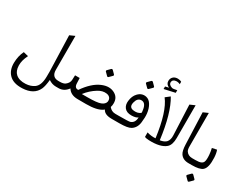

<svg xmlns="http://www.w3.org/2000/svg" viewBox="-113 -1615 3253 2567"><g transform="rotate(30 1514.0 -331.5)"><path d="M575.2 -37.1Q565.4 62.5 543.9 109.9Q486.3 236.8 310.1 244.1Q171.4 250 104.5 178.7Q43 114.3 44.4 4.4Q46.4 -103.5 87.4 -185.1L162.6 -166.5Q116.2 -74.2 118.7 2.9Q121.1 87.4 167.5 127.9Q222.2 175.8 319.8 170.4Q397 166.5 450.2 127.9Q514.6 81.1 516.1 -52.2L516.6 -132.8L499.5 -683.6L576.7 -718.3V-195.3Q576.7 -136.2 605 -108.4Q630.4 -82.5 681.2 -82.5H710.9V0H688Q628.4 0 575.2 -37.1Z M1039.1 -87.9H1126.5Q1272.5 -87.9 1326.2 -108.9Q1381.3 -130.4 1390.6 -172.9Q1395 -207.5 1379.4 -229Q1361.3 -253.9 1323.7 -259.3Q1259.3 -268.6 1192.9 -227.1Q1103.5 -172.4 1039.1 -87.9ZM1410.2 -62.5Q1403.8 -57.6 1396.5 -52.2Q1321.3 0.5 1154.8 0L1024.9 -0.5Q916.5 -0.5 870.1 -76.2Q814 0 731 0H691.4V-82.5H702.1Q758.3 -82.5 785.2 -103.5Q831.5 -139.6 833 -188L835.9 -259.3H907.2L910.6 -177.7Q913.1 -107.4 970.2 -111.8Q1079.1 -269.5 1199.7 -321.3Q1315.9 -371.6 1403.3 -319.3Q1483.4 -271.5 1468.3 -160.6Q1466.3 -145.5 1460.9 -131.3Q1499.5 -82.5 1560.1 -82.5H1581.1V0H1549.3Q1439.5 0 1410.2 -62.5ZM1238.3 -572.2 1279.1 -530.9Q1291.1 -518.9 1279.6 -507.4L1236.8 -464.6Q1223.7 -452 1211.7 -464.6L1168.9 -507.4Q1156.8 -518.9 1170.4 -532.5L1210.1 -572.7Q1223.7 -586.3 1238.3 -572.2Z M1770 -414.1Q1711.9 -412.6 1692.4 -334Q1672.9 -255.4 1740.7 -243.7Q1809.6 -231.9 1856 -267.6Q1859.9 -279.3 1851.1 -325.2Q1834.5 -416 1770 -414.1ZM1923.8 -297.4Q1930.2 -240.2 1919.9 -159.2Q1909.2 -70.8 1843.8 -29.3Q1797.9 0 1666.5 0H1561V-82.5H1610.8Q1767.6 -82.5 1788.1 -89.8Q1851.6 -112.8 1853 -196.8Q1826.7 -172.4 1756.8 -170.9Q1679.7 -169.9 1645.5 -215.3Q1614.7 -255.9 1622.1 -317.9Q1630.9 -397.5 1675.8 -444.3Q1730.5 -502 1801.8 -487.3Q1852.1 -476.6 1883.3 -423.8Q1915.5 -370.6 1923.8 -297.4ZM1782.3 -701.6 1823 -660.3Q1835.1 -648.3 1823.6 -636.8L1780.7 -594Q1767.7 -581.4 1755.6 -594L1712.8 -636.8Q1700.8 -648.3 1714.4 -661.9L1754.1 -702.1Q1767.7 -715.7 1782.3 -701.6Z M2251 -73.2Q2317.9 -83.5 2346.2 -115.7Q2377.9 -151.9 2375 -219.7L2355 -684.6L2432.1 -718.3V-213.4Q2432.1 -106.4 2382.8 -63Q2303.7 5.9 2123 -1.5Q2070.8 -3.9 2057.1 -15.1V-83Q2125 -62.5 2188.5 -67.9Q2138.7 -451.2 2019.5 -603.5L2085.4 -654.8Q2201.2 -463.4 2251 -73.2ZM1952.1 -731.4 2005.9 -744.1Q1953.1 -768.1 1953.1 -818.4Q1953.1 -860.4 1982.4 -886.2Q2007.3 -907.7 2049.3 -908.2Q2082.5 -908.2 2107.4 -893.6V-856Q2075.7 -871.6 2043.9 -868.2Q1993.2 -862.8 1989.3 -822.3Q1985.8 -779.3 2043 -761.7Q2060.5 -756.3 2118.7 -770V-729.5L1952.1 -692.4Z M2578.1 -197.3 2560.1 -684.1 2636.2 -717.8V-203.6Q2636.2 -152.8 2650.4 -130.4Q2682.1 -82.5 2745.6 -82.5H2754.9V0H2735.8Q2648.9 0 2608.4 -60.5Q2581.5 -100.6 2578.1 -197.3Z M2950.7 -36.6Q2907.7 0 2788.1 0H2745.1V-82.5H2794.4Q2823.7 -82.5 2845.2 -85.4Q2899.4 -92.3 2913.6 -126Q2927.2 -158.2 2920.9 -235.8Q2916.5 -288.6 2905.3 -332.5L2977.1 -347.7Q2994.1 -304.2 2997.6 -237.3Q3005.4 -83 2950.7 -36.6ZM2869.7 101.6 2910.4 142.9Q2922.5 154.9 2911 166.4L2868.1 209.2Q2855.1 221.8 2843.1 209.2L2800.2 166.4Q2788.2 154.9 2801.8 141.3L2841.5 101.1Q2855.1 87.5 2869.7 101.6Z"/></g></svg>

Font: Elshan
Style: Regular
Weight: 400
Foundry: DejaVu fonts team - Redesigned by Saber Rastikerdar (Samim font) - Edited by Jalil Hamdollahi
Version: Version 0.9.9; ttfautohint (v1.4.1.5-446e)